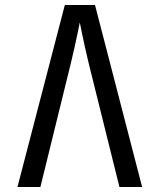

<svg xmlns="http://www.w3.org/2000/svg" viewBox="-20 -750 640 770"><path d="M50 0 240 -730H361L550 0H459L336 -495Q319 -566 309.5 -613Q300 -660 300 -660Q300 -660 290.5 -613.5Q281 -567 264 -496L142 0Z"/></svg>

Font: JetBrainsMono NF
Style: Regular
Weight: 400
Designer: Philipp Nurullin, Konstantin Bulenkov
Foundry: JetBrains
Version: Version 2.251; ttfautohint (v1.8.3);Nerd Fonts 2.2.2